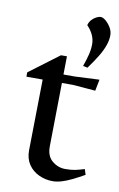

<svg xmlns="http://www.w3.org/2000/svg" viewBox="-84 -770 513 829"><g transform="rotate(10 172.0 -356.0)"><path d="M206.6 11.7Q175.4 11.7 146.8 -1.6Q118.1 -14.8 101 -40.4Q84 -66 84.3 -101.7L89.1 -413H17.9V-431.9L148.7 -530H174.9L173.7 -450H222.7L330.7 -455L321 -405L222.7 -413H173.5L169.5 -136.6Q168.5 -92.2 194.2 -70.9Q220 -49.5 251.5 -49.5Q277.8 -49.5 294.8 -53.1Q311.7 -56.7 335.5 -63.9L343 -39.9Q314.1 -23.6 290.2 -12Q266.4 -0.4 245.9 5.6Q225.5 11.7 206.6 11.7ZM270.7 -497.1 250.7 -501Q261.7 -532 267.4 -555.5Q273 -579 273 -601Q273 -620 264.5 -639.5Q256 -658.9 238 -677.9Q241.4 -691.4 250.2 -701.4Q259 -711.4 270.2 -717Q281.3 -722.7 289.7 -722.7Q298.9 -722.7 311.3 -712.5Q323.7 -702.2 333.7 -685.9Q343.6 -669.6 343.6 -651.6Q343.6 -630.6 335.4 -607.1Q327.2 -583.6 311 -556.8Q294.8 -530 270.7 -497.1Z"/></g></svg>

Font: Ancizar Serif Light
Style: Regular
Weight: 300
Designer: Cesar Puertas, Viviana Monsalve, Julian Moncada, Julian Prieto, Jose Castro, Felipe Aragon, Mariel Hernandez, Sara Alarc
Version: Version 8.100